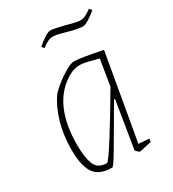

<svg xmlns="http://www.w3.org/2000/svg" viewBox="-154 -695 714 791"><g transform="rotate(-30 202.5 -299.5)"><path d="M289 -22 339 -18 337 -3Q330 -2 322.5 0Q315 2 308 3Q284 9 279 9Q276 9 268.5 1.5Q261 -6 262 -8L298 -230H293Q286 -216 278 -204Q221 -106 187 -48.5Q153 9 147 9Q85 9 61.5 -27.5Q38 -64 38 -136Q38 -208 55.5 -267Q73 -326 102 -367Q130 -397 170 -423Q210 -449 228 -449Q258 -449 360 -428ZM307 -283 327 -406Q302 -413 279.5 -418.5Q257 -424 241 -424Q214 -424 190 -410Q68 -341 68 -143Q68 -84 81.5 -51Q95 -18 137 -18Q145 -18 200 -106Q255 -194 307 -283ZM262 -569Q259 -570 238.5 -575.5Q218 -581 205 -581Q192 -581 180.5 -575.5Q169 -570 151 -557L142 -568Q159 -583 178 -595.5Q197 -608 207 -608Q222 -608 245.5 -602Q269 -596 275 -595Q318 -582 337 -582Q350 -582 361.5 -587.5Q373 -593 391 -606L400 -594Q382 -579 363.5 -567Q345 -555 335 -555Q310 -555 262 -569Z"/></g></svg>

Font: Grenze Thin
Style: Italic
Weight: 250
Italic angle: -10°
Designer: Renata Polastri
Foundry: Omnibus-Type
Version: Version 1.002; ttfautohint (v1.8)